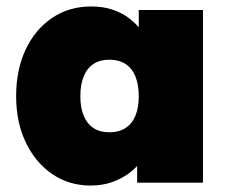

<svg xmlns="http://www.w3.org/2000/svg" viewBox="-20 -566 719 595"><path d="M261 9Q194 9 142 -26.5Q90 -62 60 -124.5Q30 -187 30 -268Q30 -350 59.5 -412.5Q89 -475 141.5 -510.5Q194 -546 263 -546Q299 -546 329 -536Q359 -526 382 -508Q405 -490 422 -466.5Q439 -443 451 -416L410 -417V-535H609V0H405V-131L450 -127Q440 -98 422.5 -73Q405 -48 381 -30Q357 -12 327 -1.5Q297 9 261 9ZM319 -156Q348 -156 368.5 -169Q389 -182 399.5 -207Q410 -232 410 -268Q410 -304 399.5 -329.5Q389 -355 368.5 -368Q348 -381 319 -381Q290 -381 270 -368Q250 -355 239.5 -329.5Q229 -304 229 -268Q229 -232 239.5 -207Q250 -182 270 -169Q290 -156 319 -156Z"/></svg>

Font: Lexend Deca Black
Style: Regular
Weight: 900
Designer: Bonnie Shaver-Troup, Thomas Jockin
Foundry: Lexend
Version: Version 1.007